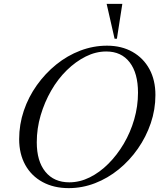

<svg xmlns="http://www.w3.org/2000/svg" viewBox="-20 -960 823 992"><path d="M335 12Q258 12 200 -19.5Q142 -51 110.5 -108Q79 -165 79 -241Q79 -317 103 -388Q127 -459 170.5 -520Q214 -581 271 -627Q328 -673 395 -698.5Q462 -724 533 -724Q608 -724 664.5 -692Q721 -660 752 -603Q783 -546 783 -469Q783 -394 759 -323.5Q735 -253 692.5 -192Q650 -131 593.5 -85Q537 -39 471 -13.5Q405 12 335 12ZM338 -18Q392 -18 443.5 -43.5Q495 -69 540 -114Q585 -159 619.5 -217.5Q654 -276 673.5 -343.5Q693 -411 693 -481Q693 -582 650 -638Q607 -694 529 -694Q475 -694 423 -668Q371 -642 325 -597Q279 -552 244.5 -492Q210 -432 190 -364Q170 -296 170 -225Q170 -127 214.5 -72.5Q259 -18 338 -18ZM584 -760H572L531 -940H612Z"/></svg>

Font: Baskervville
Style: Italic
Weight: 400
Italic angle: -18°
Designer: ANRT
Foundry: ANRT
Version: Version 1.100